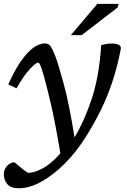

<svg xmlns="http://www.w3.org/2000/svg" viewBox="-23 -748 661 1000"><path d="M63 -288 20 -308Q51.5 -378 80.2 -420.5Q109 -463 133.2 -485Q157.5 -507 177.2 -514.5Q197 -522 210.5 -522Q229.5 -522 239.8 -508Q250 -494 265.5 -454.5Q279.5 -418 308.5 -312.8Q337.5 -207.5 365 -32.5Q413 -110 453.2 -228.5Q493.5 -347 504 -513Q525 -518.5 538 -520Q551 -521.5 565.5 -521Q585.5 -520.5 597.2 -513.5Q609 -506.5 606 -492Q589.5 -406.5 565 -330.5Q540.5 -254.5 505.5 -181.8Q470.5 -109 422.5 -33Q375 43 315.2 103Q255.5 163 193.2 197.8Q131 232.5 75 232.5Q32.5 232.5 14.8 210.8Q-3 189 -3 160.5Q-3 132.5 15 115Q33 97.5 51 97.5Q53.5 97.5 63.2 106Q73 114.5 85 124.5Q97 134.5 108.8 143.2Q120.5 152 127 152Q155.5 152 198.8 129.2Q242 106.5 291.5 51Q264 -113 241.2 -210.2Q218.5 -307.5 206 -350Q193 -394.5 187 -408.2Q181 -422 174.5 -422Q165 -422 133.5 -389.2Q102 -356.5 63 -288ZM346 -565 484 -728H595L589.5 -709L402.5 -565Z"/></svg>

Font: Newsreader 6pt
Style: Italic
Weight: 400
Italic angle: -17°
Designer: Hugues Gentile
Foundry: Production Type
Version: Version 1.003; ttfautohint (v1.8.3)